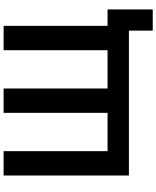

<svg xmlns="http://www.w3.org/2000/svg" viewBox="81 -832 885 1088"><g transform="rotate(-90 524.0 -287.5)"><path d="M895 135V0H74V-710H212V-121H429V-710H567V-121H784V-710H922V-121H1015V135Z"/></g></svg>

Font: Raleway
Style: Bold
Weight: 700
Designer: Matt McInerney, Pablo Impallari, Rodrigo Fuenzalida
Foundry: Matt McInerney, Pablo Impallari, Rodrigo Fuenzalida
Version: Version 4.026